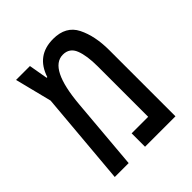

<svg xmlns="http://www.w3.org/2000/svg" viewBox="-172 -712 821 821"><g transform="rotate(-45 238.5 -302.0)"><path d="M148 -506H144L129 -592H45L87 -425L50 0H134L162 -326Q179 -527 263 -527Q303 -527 318 -489Q333 -451 333 -386V-81H233V0H417V-400Q417 -486 387.5 -545Q358 -604 281 -604Q180 -604 148 -506Z"/></g></svg>

Font: Noto Sans Hebrew Extra Condensed
Style: Regular
Weight: 400
Width: 2
Designer: Monotype Design Team
Foundry: Monotype Imaging Inc.
Version: 1.000